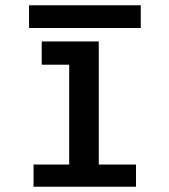

<svg xmlns="http://www.w3.org/2000/svg" viewBox="-20 -707 640 727"><path d="M138 -550H354V-84H495V0H107V-84H242V-168V-462H138ZM90 -687H513V-601H90Z"/></svg>

Font: JuliaMono
Style: Bold
Weight: 700
Monospace: yes
Designer: cormullion
Foundry: corm
Version: Version 0.055; ttfautohint (v1.8.4)